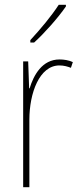

<svg xmlns="http://www.w3.org/2000/svg" viewBox="-20 -784 336 804"><path d="M256 -757V-764H226C194 -715 152 -665 107 -616V-606H123C166 -645 223 -709 256 -757ZM229 -535C157 -535 121 -470 104 -414H102L98 -527H77V0H103V-283C103 -394 145 -510 229 -510C248 -510 264 -505 277 -500L285 -524C268 -532 248 -535 229 -535Z"/></svg>

Font: Noto Sans Devanagari Condensed Thin
Style: Regular
Weight: 100
Width: 3
Designer: Jelle Bosma - Monotype Design Team
Foundry: Monotype Imaging Inc.
Version: Version 2.004